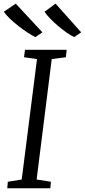

<svg xmlns="http://www.w3.org/2000/svg" viewBox="-30 -1010 455 1030"><path d="M9 0 12 -35 86.5 -47 168.5 -693 99 -703 104 -743H327.5L323.5 -703L247.5 -693L166.5 -47L243 -35L240 0ZM405.5 -836.5 368 -811Q350 -819.5 327.5 -835.2Q305 -851 282.2 -870.2Q259.5 -889.5 240 -909.5Q220.5 -929.5 209 -947L268 -990.5ZM197.5 -836.5 160 -811Q142 -819.5 118 -835.2Q94 -851 69.2 -870.2Q44.5 -889.5 23.5 -909.5Q2.5 -929.5 -9.5 -947L54.5 -990.5Z"/></svg>

Font: Merriweather 7pt Light
Style: Italic
Weight: 300
Italic angle: -7.8°
Designer: Eben Sorkin
Foundry: Eben Sorkin
Version: Version 2.200;gftools[0.9.31]